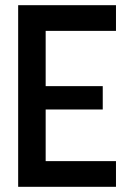

<svg xmlns="http://www.w3.org/2000/svg" viewBox="-20 -720 507 740"><path d="M427 0H50V-700H427V-601H156V-388H376V-298H156V-99H427Z"/></svg>

Font: Kulim Park SemiBold
Style: Regular
Weight: 600
Designer: Noponies / Dale Sattler
Foundry: Noponies
Version: Version 1.000; ttfautohint (v1.8.3)